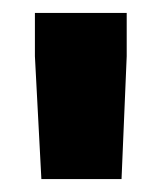

<svg xmlns="http://www.w3.org/2000/svg" viewBox="-20 -774 258 297"><path d="M44 -497 34 -687V-754H176V-687L168 -497Z"/></svg>

Font: Exo Thin
Style: Bold
Weight: 700
Version: Version 2.000